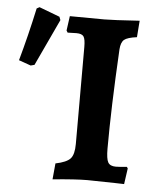

<svg xmlns="http://www.w3.org/2000/svg" viewBox="-50 -711 615 763"><g transform="rotate(5 257.5 -329.5)"><path d="M194 -55Q238 -64 253 -80.5Q268 -97 268 -139V-526Q268 -557 261 -567.5Q254 -578 232 -578L197 -577L192 -585L200 -643L338 -642Q371 -642 478 -649L473 -583Q435 -578 422.5 -567.5Q410 -557 408 -529Q395 -293 395 -132Q395 -91 403 -77Q411 -63 434 -63Q445 -63 478 -66L482 -60L473 3L437 2L326 0Q280 0 188 9ZM14 -451Q42 -551 66 -662L77 -668L159 -637L164 -624L77 -438L62 -434Z"/></g></svg>

Font: Alegreya
Style: Bold
Weight: 700
Designer: Juan Pablo del Peral
Foundry: Huerta Tipografica
Version: Version 2.008; ttfautohint (v1.8)